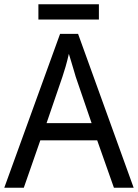

<svg xmlns="http://www.w3.org/2000/svg" viewBox="-20 -875 644 895"><path d="M511 0 433 -221H168L91 0H0L260 -717H344L603 0ZM333 -517Q331 -525 324.5 -546Q318 -567 311.5 -589.5Q305 -612 301 -624Q294 -593 285.5 -563.5Q277 -534 271 -517L197 -301H407ZM441 -855V-784H159V-855Z"/></svg>

Font: Noto Sans Display
Style: Regular
Weight: 400
Designer: Monotype Design Team
Foundry: Monotype Imaging Inc.
Version: Version 2.003